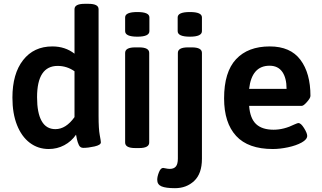

<svg xmlns="http://www.w3.org/2000/svg" viewBox="-20 -773 1685 1005"><path d="M45 -262Q45 -387 101 -458.5Q157 -530 254 -530Q321 -530 370 -492V-725Q370 -753 423 -753H443Q496 -753 496 -725V-166Q496 -98 502 -66.5Q508 -35 508 -28Q508 -14 475 -6.5Q442 1 416 1Q400 1 393 -13.5Q386 -28 382.5 -45Q379 -62 378 -68Q354 -33 316.5 -13Q279 7 235 7Q179 7 136 -25.5Q93 -58 69 -118.5Q45 -179 45 -262ZM370 -160V-400Q330 -428 282 -428Q174 -428 174 -264Q174 -182 198 -139.5Q222 -97 270 -97Q325 -97 370 -160Z M635 -27V-496Q635 -525 688 -525H708Q761 -525 761 -496V-27Q761 2 708 2H688Q635 2 635 -27ZM635 -610V-682Q635 -710 699 -710Q762 -710 762 -682V-610Q762 -581 699 -581Q635 -581 635 -610Z M803 168Q803 151 812 128.5Q821 106 834 106Q838 106 848 108.5Q858 111 869 111Q890 111 900.5 98.5Q911 86 911 57V-496Q911 -525 964 -525H984Q1037 -525 1037 -496V58Q1037 136 996.5 174Q956 212 896 212Q848 212 825.5 202.5Q803 193 803 168ZM910 -610V-682Q910 -710 974 -710Q1037 -710 1037 -682V-610Q1037 -581 974 -581Q910 -581 910 -610Z M1153 -258Q1153 -396 1215.5 -463Q1278 -530 1392 -530Q1500 -530 1552.5 -460Q1605 -390 1605 -271Q1605 -260 1587 -239.5Q1569 -219 1560 -219H1284Q1289 -153 1320.5 -123.5Q1352 -94 1412 -94Q1466 -94 1522 -122Q1538 -129 1542 -129Q1555 -129 1571.5 -102.5Q1588 -76 1588 -62Q1588 -43 1559 -27Q1530 -11 1487.5 -2Q1445 7 1408 7Q1279 7 1216 -61.5Q1153 -130 1153 -258ZM1480 -308Q1480 -365 1457.5 -397Q1435 -429 1391 -429Q1298 -429 1284 -308Z"/></svg>

Font: Asap-SemiBold
Style: Regular
Weight: 600
Designer: Pablo Cosgaya
Foundry: Omnibus-Type
Version: Version 2.000; ttfautohint (v1.8)